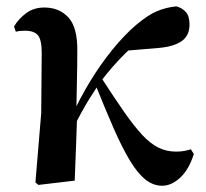

<svg xmlns="http://www.w3.org/2000/svg" viewBox="-20 -572 653 608"><path d="M101.5 13.6 92.2 5.6 110.5 -213.7 112.1 -402.7Q112.3 -445.6 100.3 -460.2Q88.3 -474.7 58.9 -474.7Q51.3 -474.7 44.4 -474.1Q37.5 -473.5 30.2 -471.5L24.4 -488Q38.8 -512.4 62.8 -530.3Q86.9 -548.2 120.3 -548.2Q167.8 -548.2 196.8 -516.5Q225.8 -484.9 224.8 -409.8Q224.8 -363.8 223.6 -315.3Q222.3 -266.7 221.7 -218.7L224.5 -214.9Q222.7 -159.6 220.7 -107Q218.6 -54.3 216.6 0ZM209.1 -159.8 192.9 -180.8H198L206.9 -203.3Q232.3 -260 265.4 -314.3Q298.5 -368.7 336.3 -415.1Q374 -461.5 411.2 -493.2Q448.1 -524.4 477 -536.5Q506 -548.7 538.2 -551.9Q555.8 -547.5 567.9 -534.6Q580.1 -521.8 580.1 -494.6Q580.1 -459 555.2 -441.7Q530.3 -424.4 483.2 -420.2L370.8 -410.8L455.3 -471.6Q416.3 -441.7 376.9 -403.1Q337.5 -364.5 296.7 -311.3L292.1 -304.3Q276.8 -281.2 264 -260.6Q251.1 -240 238.2 -216.5Q225.3 -193 209.1 -159.8ZM493.5 16.2Q465.1 16.2 440.2 -3.7Q415.4 -23.7 391.1 -64Q366.9 -104.3 340.1 -165.2Q313.3 -226.2 280.7 -307.8L299.7 -327.6Q341.7 -262.6 373.1 -217.6Q404.5 -172.6 430.5 -144.7Q456.5 -116.8 481.9 -104.4Q507.3 -91.9 537.3 -91.9Q553.5 -91.9 565.2 -94.3Q576.8 -96.7 584.4 -99.3L593.8 -84.4Q577.9 -34.2 550.2 -9Q522.6 16.2 493.5 16.2Z"/></svg>

Font: Noto Serif HK ExtraLight
Style: Regular
Weight: 200
Designer: Ryoko NISHIZUKA 西塚涼子 (kana & ideographs); Frank Grießhammer (Latin, Greek & Cyrillic); Wenlong ZHANG 张文龙 (bopomofo); San
Foundry: Adobe
Version: Version 2.002-H1;hotconv 1.1.0;makeotfexe 2.6.0